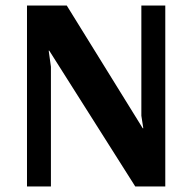

<svg xmlns="http://www.w3.org/2000/svg" viewBox="-20 -670 691 690"><path d="M77 0V-650H220L493 -209H495L488 -254V-650H574V0H466L157 -488H155L163 -430V0Z"/></svg>

Font: Arsenal SC
Style: Bold
Weight: 700
Designer: Andrij Shevchenko
Foundry: Stairsfor
Version: Version 2.001; ttfautohint (v1.8.4.7-5d5b)